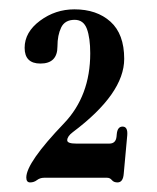

<svg xmlns="http://www.w3.org/2000/svg" viewBox="-20 -733 330 403"><path d="M140.1 -431.6H209.5Q223.1 -431.6 224.6 -446.3L225.1 -451.7Q226.6 -467.3 237.3 -467.3Q248.5 -467.3 247.1 -449.2L239.7 -368.2Q238.3 -350.1 226.6 -350.1Q218.8 -350.1 214.8 -355Q210.9 -359.9 204.6 -359.9H72.8Q64 -359.9 57.6 -355Q51.3 -350.1 43.2 -350.1Q35.2 -350.1 35.2 -360.4Q35.2 -391.6 114.3 -474.1Q169.4 -531.7 169.4 -621.1Q169.4 -653.3 162.4 -672.4Q155.3 -691.4 136.7 -691.4Q116.2 -691.4 108.4 -675.3Q100.6 -659.2 100.6 -635.7Q100.6 -599.6 64.9 -599.6Q31.7 -599.6 31.7 -632.6Q31.7 -665.5 64 -689.5Q96.2 -713.4 136.2 -713.4Q183.1 -713.4 211.9 -687.5Q240.7 -661.6 240.7 -609.4Q240.7 -536.6 132.8 -455.6Q121.1 -446.8 121.1 -438.5Q121.1 -431.6 140.1 -431.6Z"/></svg>

Font: UnifrakturMaguntia19
Style: Book
Weight: 400
Designer: j. 'mach' wust, Gerrit Ansmann, Georg Duffner, based on a font by Peter Wiegel, original typeface by Carl Albert Fahrenw
Version: Version 2017-03-19